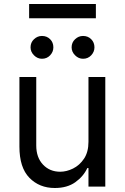

<svg xmlns="http://www.w3.org/2000/svg" viewBox="-20 -929 621 956"><path d="M457.4 -838.1H125V-909.1H457.4ZM188.9 -636.4Q166.5 -636.4 149.3 -653.6Q132.1 -670.8 132.1 -693.2Q132.1 -717.7 149.3 -733.8Q166.5 -750 188.9 -750Q213.4 -750 229.6 -733.8Q245.7 -717.7 245.7 -693.2Q245.7 -670.8 229.6 -653.6Q213.4 -636.4 188.9 -636.4ZM393.5 -636.4Q371.1 -636.4 353.9 -653.6Q336.6 -670.8 336.6 -693.2Q336.6 -717.7 353.9 -733.8Q371.1 -750 393.5 -750Q418 -750 434.1 -733.8Q450.3 -717.7 450.3 -693.2Q450.3 -670.8 434.1 -653.6Q418 -636.4 393.5 -636.4ZM252.8 7.1Q176.1 7.1 126.4 -43.7Q76.7 -94.5 76.7 -198.9V-545.5H160.5V-204.5Q160.5 -144.9 194.1 -109.4Q227.6 -73.9 279.8 -73.9Q311.1 -73.9 343.6 -89.8Q376.1 -105.8 398.3 -138.8Q420.5 -171.9 420.5 -223V-545.5H504.3V0H420.5V-92.3H414.8Q395.6 -50.8 355.1 -21.8Q314.6 7.1 252.8 7.1Z"/></svg>

Font: Linik Sans
Style: Regular
Weight: 400
Designer: Rasmus Andersson (font), Marc Monis (original base), Kil Hyung-jin (Pretendard portions), Cristiano Sobral (main changes
Foundry: rsms
Version: Version 3.018;May 31, 2022;FontCreator 14.0.0.2814 64-bit; t